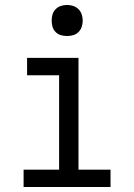

<svg xmlns="http://www.w3.org/2000/svg" viewBox="-20 -753 540 773"><path d="M75 0V-70H218V-450H89V-520H296V-70H425V0ZM250 -608Q237 -608 225 -611.5Q213 -615 204 -624Q195 -633 191.5 -645Q188 -657 188 -670Q188 -683 191.5 -695Q195 -707 204 -716Q213 -725 225 -729Q237 -733 250 -733Q263 -733 275 -729Q287 -725 296 -716Q305 -707 309 -695Q313 -683 313 -670Q313 -657 309 -645Q305 -633 296 -624Q287 -615 275 -611.5Q263 -608 250 -608Z"/></svg>

Font: Iosevka www.saffi
Style: Regular
Weight: 400
Monospace: yes
Designer: Belleve Invis
Foundry: Belleve Invis
Version: Version 22.0.2; ttfautohint (v1.8.3)